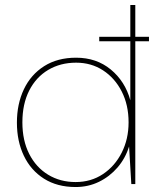

<svg xmlns="http://www.w3.org/2000/svg" viewBox="-20 -740 664 772"><path d="M379 -574V-592H579V-574ZM284 12Q210 12 157 -21.5Q104 -55 76 -113.5Q48 -172 48 -247Q48 -322 76 -381Q104 -440 157.5 -474Q211 -508 286 -508Q368 -508 425.5 -460.5Q483 -413 504 -337V-720H524V0H508L499 -151Q484 -103 452.5 -66.5Q421 -30 378 -9Q335 12 284 12ZM284 -8Q346 -8 394 -40Q442 -72 469.5 -126.5Q497 -181 497 -248Q497 -318 469.5 -372Q442 -426 394.5 -457Q347 -488 286 -488Q223 -488 174 -459Q125 -430 97.5 -376Q70 -322 70 -248Q70 -175 97.5 -121Q125 -67 173.5 -37.5Q222 -8 284 -8Z"/></svg>

Font: DM Sans 24pt Thin
Style: Regular
Weight: 250
Designer: Colophon Foundry, Jonny Pinhorn
Foundry: Colophon Foundry
Version: Version 4.004;gftools[0.9.30]